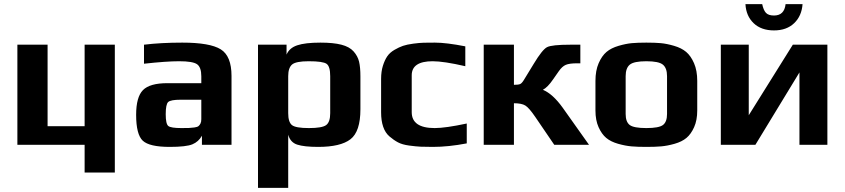

<svg xmlns="http://www.w3.org/2000/svg" viewBox="-20 -700 4083 928"><path d="M389 134H535V-484H389V-90H210V-484H64V0H389Z M1099 0V-333C1099 -397 1081.7 -439.8 1047 -461.5C1012.3 -483.2 950.3 -494 861 -494C793 -494 731.3 -490.7 676 -484V-392C748 -400 804.7 -404 846 -404C890 -404 918.8 -399.2 932.5 -389.5C946.2 -379.8 953 -360.3 953 -331V-298H789C732.3 -298 693 -286.8 671 -264.5C649 -242.2 638 -202.3 638 -145C638 -81.7 648.7 -40 670 -20C691.3 0 734.7 10 800 10C853.3 10 890 5.8 910 -2.5C930 -10.8 945.3 -24.7 956 -44V0ZM953 -124C953 -115.3 951.7 -108.3 949 -103C946.3 -97.7 943.2 -93.5 939.5 -90.5C935.8 -87.5 929.3 -85.3 920 -84C910.7 -82.7 902 -81.8 894 -81.5C886 -81.2 873.7 -81 857 -81C823 -81 801.8 -84.3 793.5 -91C785.2 -97.7 781 -116.7 781 -148C781 -180 785 -199.7 793 -207C801 -214.3 821 -218 853 -218H953Z M1722 -331C1722 -360.3 1719.8 -384 1715.5 -402C1711.2 -420 1702.3 -436.5 1689 -451.5C1675.7 -466.5 1656 -477.3 1630 -484C1604 -490.7 1570.3 -494 1529 -494C1479.7 -494 1442.2 -489.7 1416.5 -481C1390.8 -472.3 1373.7 -457.3 1365 -436V-484H1227V208H1373V-49C1379.7 -24.3 1394.2 -8.3 1416.5 -1C1438.8 6.3 1472.7 10 1518 10C1590 10 1642 -2.3 1674 -27C1706 -51.7 1722 -100 1722 -172ZM1576 -153C1576 -124.3 1569.5 -105.2 1556.5 -95.5C1543.5 -85.8 1515.7 -81 1473 -81C1430.3 -81 1403 -85.8 1391 -95.5C1379 -105.2 1373 -124.3 1373 -153V-332C1373 -358.7 1379.2 -377.3 1391.5 -388C1403.8 -398.7 1430.7 -404 1472 -404C1518 -404 1546.8 -399.8 1558.5 -391.5C1570.2 -383.2 1576 -363.3 1576 -332Z M2236 -7V-103C2167.3 -88.3 2115.7 -81 2081 -81C2007 -81 1970 -106.7 1970 -158V-336C1970 -381.3 2003.7 -404 2071 -404C2107 -404 2159.7 -396 2229 -380V-476C2167.7 -488 2118.7 -494 2082 -494C2060 -494 2042.2 -493.8 2028.5 -493.5C2014.8 -493.2 1997.8 -491.7 1977.5 -489C1957.2 -486.3 1940.7 -482.8 1928 -478.5C1915.3 -474.2 1901.5 -467.7 1886.5 -459C1871.5 -450.3 1859.8 -439.8 1851.5 -427.5C1843.2 -415.2 1836.2 -399.8 1830.5 -381.5C1824.8 -363.2 1822 -342 1822 -318V-157C1822 -130.3 1825.3 -107.2 1832 -87.5C1838.7 -67.8 1848.8 -52.2 1862.5 -40.5C1876.2 -28.8 1889.8 -19.3 1903.5 -12C1917.2 -4.7 1935.2 0.5 1957.5 3.5C1979.8 6.5 1998.3 8.3 2013 9C2027.7 9.7 2047.3 10 2072 10C2122.7 10 2177.3 4.3 2236 -7Z M2318 0H2464V-201C2488.7 -201 2507 -197.3 2519 -190C2531 -182.7 2547 -164.3 2567 -135L2659 0H2827L2700 -179C2668 -223.7 2636 -252.7 2604 -266C2619.3 -274 2635.7 -290.7 2653 -316L2681 -356C2691.7 -371.3 2702.8 -381.5 2714.5 -386.5C2726.2 -391.5 2744.3 -394 2769 -394H2785V-484H2737C2677 -484 2639.3 -480 2624 -472C2608.7 -464 2587.3 -437.3 2560 -392L2513 -315C2506.3 -303.7 2500.2 -296.7 2494.5 -294C2488.8 -291.3 2478.7 -290 2464 -290V-484H2318Z M3350 -309C3350 -342.3 3344.8 -370.8 3334.5 -394.5C3324.2 -418.2 3311.5 -436.3 3296.5 -449C3281.5 -461.7 3262 -471.5 3238 -478.5C3214 -485.5 3192.5 -489.8 3173.5 -491.5C3154.5 -493.2 3131.3 -494 3104 -494C3076.7 -494 3053.5 -493.2 3034.5 -491.5C3015.5 -489.8 2994 -485.5 2970 -478.5C2946 -471.5 2926.5 -461.7 2911.5 -449C2896.5 -436.3 2883.8 -418.2 2873.5 -394.5C2863.2 -370.8 2858 -342.3 2858 -309V-166C2858 -134.7 2863 -107.8 2873 -85.5C2883 -63.2 2895.3 -45.8 2910 -33.5C2924.7 -21.2 2943.8 -11.7 2967.5 -5C2991.2 1.7 3012.8 5.8 3032.5 7.5C3052.2 9.2 3076 10 3104 10C3132 10 3155.8 9.2 3175.5 7.5C3195.2 5.8 3216.8 1.7 3240.5 -5C3264.2 -11.7 3283.3 -21.2 3298 -33.5C3312.7 -45.8 3325 -63.2 3335 -85.5C3345 -107.8 3350 -134.7 3350 -166ZM3204 -149C3204 -123.7 3197.5 -106 3184.5 -96C3171.5 -86 3144.7 -81 3104 -81C3063.3 -81 3036.5 -86 3023.5 -96C3010.5 -106 3004 -123.7 3004 -149V-332C3004 -358 3010.7 -376.5 3024 -387.5C3037.3 -398.5 3064 -404 3104 -404C3144 -404 3170.7 -398.5 3184 -387.5C3197.3 -376.5 3204 -358 3204 -332Z M3631 0 3844 -350V0H3979V-484H3812L3599 -143V-484H3464V0ZM3859 -680H3777C3773 -643.3 3754.3 -625 3721 -625C3703 -625 3690 -629.3 3682 -638C3674 -646.7 3668 -660.7 3664 -680H3583C3585 -642 3598.2 -611.3 3622.5 -588C3646.8 -564.7 3679.7 -553 3721 -553C3761.7 -553 3794.2 -564.7 3818.5 -588C3842.8 -611.3 3856.3 -642 3859 -680Z"/></svg>

Font: Play
Style: Bold
Weight: 700
Designer: Jonas Hecksher
Foundry: Jonas Hecksher, Playtypeª, e-types AS
Version: Version 1.002